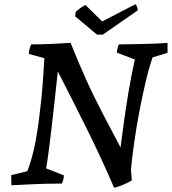

<svg xmlns="http://www.w3.org/2000/svg" viewBox="-20 -848 794 887"><path d="M507 19Q449 -116 382.5 -250Q316 -384 247 -518Q239 -441 231.5 -374Q224 -307 217.5 -251Q211 -195 205 -149.5Q199 -104 193 -70L275 -38Q275 -20 266 0Q227 0 188 1Q149 2 110.5 4Q72 6 33 8Q32 -4 32 -15.5Q32 -27 32 -39L106 -57Q118 -87 128 -123.5Q138 -160 145.5 -201.5Q153 -243 159 -288.5Q165 -334 170 -381.5Q175 -429 178.5 -479Q182 -529 185 -579L113 -599Q114 -613 117 -623.5Q120 -634 124 -643Q170 -643 216.5 -645Q263 -647 306 -650Q324 -605 342.5 -561.5Q361 -518 379.5 -477Q398 -436 417 -397.5Q436 -359 456 -320.5Q476 -282 496 -244.5Q516 -207 537 -167Q539 -186 543 -214Q547 -242 551.5 -277Q556 -312 562 -350.5Q568 -389 574.5 -428Q581 -467 588.5 -504Q596 -541 603 -573L520 -605Q521 -623 529 -643Q566 -643 604 -644Q642 -645 679.5 -646Q717 -647 754 -650Q754 -639 754 -627Q754 -615 754 -604L685 -583Q669 -538 653.5 -472.5Q638 -407 624 -333.5Q610 -260 600 -190Q590 -120 585 -64L589 -15Q582 -10 570 -4Q558 2 545.5 7Q533 12 522 15.5Q511 19 507 19ZM428 -688 327 -773 330 -793Q339 -802 353 -812Q367 -822 375 -825L452 -749L605 -828Q609 -828 613 -816.5Q617 -805 616 -800L455 -688Z"/></svg>

Font: Labrada Medium
Style: Italic
Weight: 500
Italic angle: -7°
Designer: Mercedes Jáuregui
Foundry: Omnibus-Type Team
Version: Version 1.000